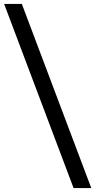

<svg xmlns="http://www.w3.org/2000/svg" viewBox="-20 -796 500 976"><path d="M354 160 1 -776H91L444 160Z"/></svg>

Font: Inclusive Sans
Style: Regular
Weight: 400
Designer: Olivia King
Foundry: Olivia King
Version: Version 2.004